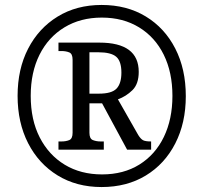

<svg xmlns="http://www.w3.org/2000/svg" viewBox="-20 -745 820 775"><path d="M390 10Q289 10 212.5 -37Q136 -84 93.5 -167Q51 -250 51 -358Q51 -466 93.5 -548.5Q136 -631 212.5 -678Q289 -725 390 -725Q492 -725 568.5 -678.5Q645 -632 687.5 -549Q730 -466 730 -357Q730 -249 687.5 -166Q645 -83 568.5 -36.5Q492 10 390 10ZM392 -41Q479 -41 543 -81Q607 -121 641.5 -192.5Q676 -264 676 -358Q676 -453 641 -524Q606 -595 541.5 -634.5Q477 -674 391 -674Q305 -674 240 -634.5Q175 -595 139.5 -524Q104 -453 104 -358Q104 -261 140.5 -190Q177 -119 241.5 -80Q306 -41 392 -41ZM216 -141V-174H228Q246 -174 259.5 -179.5Q273 -185 273 -209V-504Q273 -528 259.5 -533.5Q246 -539 228 -539H216V-573H381Q540 -573 540 -455Q540 -406 514.5 -381Q489 -356 456 -344L538 -200Q548 -184 557.5 -179Q567 -174 590 -174V-141H493L392 -328H341V-209Q341 -185 355 -179.5Q369 -174 386 -174H399V-141ZM380 -367Q431 -367 450.5 -387.5Q470 -408 470 -452Q470 -498 449 -516Q428 -534 377 -534H341V-367Z"/></svg>

Font: Noto Serif Lao SemCond
Style: Regular
Weight: 400
Width: 4
Designer: Monotype Design Team
Foundry: Monotype Imaging Inc.
Version: Version 2.004; ttfautohint (v1.8.4.7-5d5b)